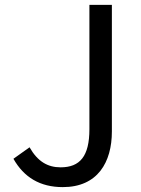

<svg xmlns="http://www.w3.org/2000/svg" viewBox="-20 -753 576 786"><path d="M237 13C380 13 438 -89 438 -215V-733H346V-224C346 -113 307 -68 228 -68C175 -68 134 -92 101 -150L35 -103C78 -27 144 13 237 13Z"/></svg>

Font: Noto Sans Japanese Regular
Style: Regular
Weight: 400
Designer: Ryoko NISHIZUKA (kana & ideographs); Paul D. Hunt (Latin, Greek & Cyrillic); Wenlong ZHANG (bopomofo); Sandoll Communica
Foundry: Adobe Systems Incorporated
Version: Version 1.000;PS 1;hotconv 1.0.78;makeotf.lib2.5.61930